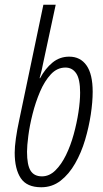

<svg xmlns="http://www.w3.org/2000/svg" viewBox="-20 -780 436 810"><path d="M154 10Q93 10 67.5 -28.5Q42 -67 42 -136Q42 -160 47 -196Q52 -232 61 -273L163 -760H215L160 -504Q157 -487 153.5 -474.5Q150 -462 147 -450H149Q171 -491 201.5 -516Q232 -541 272 -541Q319 -541 345 -504Q371 -467 371 -393Q371 -350 363 -297Q355 -244 339 -190Q323 -136 297 -90.5Q271 -45 235.5 -17.5Q200 10 154 10ZM157 -36Q188 -36 213.5 -61Q239 -86 258.5 -126Q278 -166 291 -213.5Q304 -261 311 -307Q318 -353 318 -389Q318 -446 301.5 -470.5Q285 -495 256 -495Q221 -495 194.5 -466.5Q168 -438 149 -393.5Q130 -349 117.5 -299.5Q105 -250 99.5 -207Q94 -164 94 -140Q94 -84 109 -60Q124 -36 157 -36Z"/></svg>

Font: Noto Sans ExtraCondensed Light
Style: Italic
Weight: 300
Width: 2
Italic angle: -12°
Designer: Monotype Design Team
Foundry: Monotype Imaging Inc.
Version: Version 2.013; ttfautohint (v1.8.4.7-5d5b)